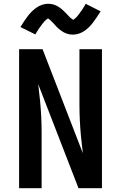

<svg xmlns="http://www.w3.org/2000/svg" viewBox="-20 -995 640 1015"><path d="M81 0V-735H205L418 -185L408 -275Q404 -317 402 -358.5Q400 -400 400 -441V-735H519V0H395L182 -550L192 -460Q196 -418 198 -376.5Q200 -335 200 -294V0ZM366 -812Q361 -812 355.5 -812.5Q350 -813 345 -814Q340 -815 335.5 -816.5Q331 -818 326 -820Q321 -822 316.5 -824.5Q312 -827 308.5 -829.5Q305 -832 300 -835.5Q295 -839 291 -842.5Q287 -846 283.5 -849.5Q280 -853 276.5 -856.5Q273 -860 270 -863.5Q267 -867 263 -871.5Q259 -876 255 -879.5Q251 -883 248 -886.5Q245 -890 240 -893Q235 -896 234 -898Q233 -897 230 -895Q227 -893 224.5 -891Q222 -889 219 -886Q216 -883 214.5 -881.5Q213 -880 211.5 -878Q210 -876 208.5 -874Q207 -872 205 -870Q203 -868 201.5 -865.5Q200 -863 198 -860.5Q196 -858 194 -855Q192 -852 189.5 -849Q187 -846 185 -843Q183 -840 181 -836.5Q179 -833 176.5 -829Q174 -825 171.5 -821Q169 -817 167 -813L88 -852Q99 -870 109 -885Q119 -900 128.5 -912Q138 -924 148.5 -934.5Q159 -945 172.5 -954.5Q186 -964 202 -969.5Q218 -975 234 -975Q239 -975 244.5 -974.5Q250 -974 255 -973Q260 -972 264.5 -970.5Q269 -969 274 -967Q279 -965 283.5 -962.5Q288 -960 291.5 -957.5Q295 -955 300 -951.5Q305 -948 309 -944.5Q313 -941 316.5 -937.5Q320 -934 323.5 -930.5Q327 -927 330 -924Q333 -921 337 -916.5Q341 -912 345 -908Q349 -904 352 -901Q355 -898 359.5 -895.5Q364 -893 366 -890Q367 -890 370 -892Q373 -894 375.5 -896.5Q378 -899 381 -901.5Q384 -904 385.5 -905.5Q387 -907 388.5 -909Q390 -911 391.5 -913Q393 -915 395 -917Q397 -919 398.5 -921.5Q400 -924 402 -927Q404 -930 406 -932.5Q408 -935 410.5 -938Q413 -941 415 -944.5Q417 -948 419 -951.5Q421 -955 423.5 -958.5Q426 -962 428.5 -966Q431 -970 433 -975L512 -935Q501 -918 491 -903Q481 -888 471.5 -875.5Q462 -863 451.5 -852.5Q441 -842 427.5 -832.5Q414 -823 398 -817.5Q382 -812 366 -812Z"/></svg>

Font: Iosevka Aile
Style: Bold
Weight: 700
Designer: Belleve Invis
Foundry: Belleve Invis
Version: Version 28.0.1; ttfautohint (v1.8.4)